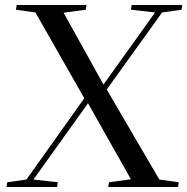

<svg xmlns="http://www.w3.org/2000/svg" viewBox="-20 -750 751 770"><path d="M6 0 9 -19 86 -30 318 -356 122 -700 44 -711 47 -730H327L324 -711L235 -699L395 -411L602 -700L505 -711L508 -730H711L708 -711L630 -700L408 -391L619 -30L697 -19L694 0H414L417 -19L505 -31L333 -336L114 -30L212 -19L209 0Z"/></svg>

Font: Literata 72pt Medium
Style: Italic
Weight: 500
Italic angle: -2°
Designer: Latin by Veronika Burian and Jose Scaglione. Greek by Irene Vlachou. Cyrillic by Vera Evstafieva
Foundry: TypeTogether
Version: Version 3.002